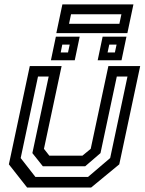

<svg xmlns="http://www.w3.org/2000/svg" viewBox="-20 -834 644 854"><path d="M100.5 0 19.5 -103 112.5 -540H254L175.5 -172L199.5 -141.5H346.5L383.5 -172L462 -540H603.5L510.5 -103L385.5 0ZM137.5 -47H371.5L470 -131L547 -493.5H499.5L427 -153L359 -94.5H170.5L124 -153L196.5 -493.5H149L72 -131ZM414.5 -566 436.5 -671H542.5L520.5 -566ZM206.5 -566 228.5 -671H334.5L312.5 -566ZM250 -600.5H282.5L290 -635.5H257ZM458.5 -600.5H491L498.5 -635.5H466ZM230.5 -686.5 257.5 -814.5H573.5L546.5 -686.5ZM287 -728H511L520 -770.5H296Z"/></svg>

Font: Tourney Thin Medium
Style: Italic
Weight: 500
Italic angle: -12°
Version: Version 1.015